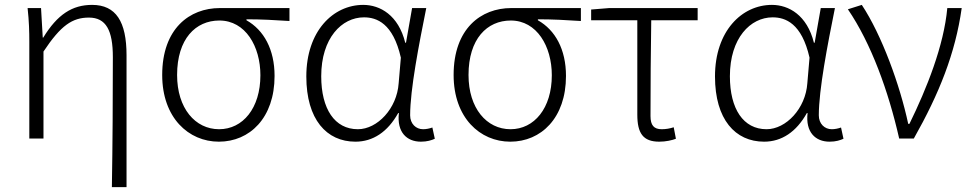

<svg xmlns="http://www.w3.org/2000/svg" viewBox="-20 -567 3980 786"><path d="M438 199H498V-341C498 -478 455 -547 357 -547C276 -547 215 -508 157 -413H155L148 -534H93C99 -479 100 -438 100 -395V0H158V-356C229 -463 276 -495 344 -495C414 -495 442 -443 442 -333C442 -165 441 22 438 199Z M876 13C1002 13 1104 -84 1104 -256C1104 -365 1060 -444 989 -484V-488C1050 -488 1104 -485 1165 -481V-534H880C756 -534 644 -450 644 -260C644 -85 752 13 876 13ZM877 -38C779 -38 705 -124 705 -260C705 -408 781 -483 878 -483C985 -483 1046 -377 1046 -259C1046 -124 974 -38 877 -38Z M1435 13C1507 13 1567 -27 1610 -104H1613C1604 -26 1645 13 1703 13C1729 13 1747 7 1760 1L1750 -45C1739 -41 1725 -38 1712 -38C1683 -38 1659 -60 1659 -95C1659 -200 1695 -385 1725 -534H1667L1642 -392H1639C1611 -505 1536 -547 1467 -547C1344 -547 1234 -440 1234 -254C1234 -78 1317 13 1435 13ZM1445 -38C1350 -38 1295 -121 1295 -255C1295 -411 1379 -496 1470 -496C1522 -496 1589 -472 1621 -331L1612 -226C1605 -123 1525 -38 1445 -38Z M2069 13C2195 13 2297 -84 2297 -256C2297 -365 2253 -444 2182 -484V-488C2243 -488 2297 -485 2358 -481V-534H2073C1949 -534 1837 -450 1837 -260C1837 -85 1945 13 2069 13ZM2070 -38C1972 -38 1898 -124 1898 -260C1898 -408 1974 -483 2071 -483C2178 -483 2239 -377 2239 -259C2239 -124 2167 -38 2070 -38Z M2679 13C2706 13 2732 7 2747 1L2738 -46C2723 -41 2706 -38 2689 -38C2657 -38 2643 -54 2643 -92C2643 -219 2644 -350 2646 -484H2836V-534H2474L2400 -528V-484H2589V-98C2589 -22 2612 13 2679 13Z M3108 13C3180 13 3240 -27 3283 -104H3286C3277 -26 3318 13 3376 13C3402 13 3420 7 3433 1L3423 -45C3412 -41 3398 -38 3385 -38C3356 -38 3332 -60 3332 -95C3332 -200 3368 -385 3398 -534H3340L3315 -392H3312C3284 -505 3209 -547 3140 -547C3017 -547 2907 -440 2907 -254C2907 -78 2990 13 3108 13ZM3118 -38C3023 -38 2968 -121 2968 -255C2968 -411 3052 -496 3143 -496C3195 -496 3262 -472 3294 -331L3285 -226C3278 -123 3198 -38 3118 -38Z M3661 0H3721C3825 -184 3891 -349 3917 -534H3858C3844 -380 3774 -205 3703 -60H3698C3664 -219 3590 -423 3508 -547L3451 -529C3546 -390 3617 -194 3661 0Z"/></svg>

Font: GenYoGothic2 TW L
Style: Regular
Weight: 300
Version: Version 2.100;PS 2.1;hotconv 16.6.51;makeotf.lib2.5.65220 DE